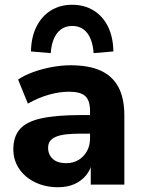

<svg xmlns="http://www.w3.org/2000/svg" viewBox="-20 -775 597 806"><path d="M224 11Q170 11 127 -10Q84 -31 60 -67Q36 -103 36 -148Q36 -202 64 -233.5Q92 -265 155 -278.5Q218 -292 322 -292H375V-214H323Q284 -214 257.5 -211Q231 -208 214 -200.5Q197 -193 189.5 -182Q182 -171 182 -154Q182 -126 201.5 -108Q221 -90 258 -90Q287 -90 309.5 -103.5Q332 -117 345 -140.5Q358 -164 358 -194V-309Q358 -353 338 -371.5Q318 -390 270 -390Q230 -390 185.5 -377.5Q141 -365 97 -340L56 -441Q82 -459 119.5 -472.5Q157 -486 198 -493.5Q239 -501 276 -501Q353 -501 402.5 -478.5Q452 -456 477 -409.5Q502 -363 502 -290V0H361V-99H368Q362 -65 342.5 -40.5Q323 -16 293 -2.5Q263 11 224 11ZM193 -552 110 -559Q111 -619 133 -663Q155 -707 193.5 -731Q232 -755 283 -755Q334 -755 373 -731Q412 -707 433.5 -663Q455 -619 456 -559L373 -552Q369 -607 346 -636.5Q323 -666 283 -666Q244 -666 220.5 -636.5Q197 -607 193 -552Z"/></svg>

Font: Nunito Sans 12pt ExtraLight 12pt ExtraBold
Style: Regular
Weight: 800
Version: Version 3.101;gftools[0.9.27]